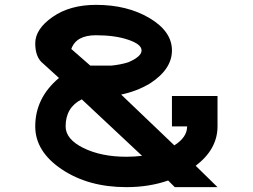

<svg xmlns="http://www.w3.org/2000/svg" viewBox="-20 -770 1040 790"><path d="M437.5 -500Q476.6 -503.9 507.8 -513.7Q562.5 -537.1 562.5 -562.5Q562.5 -587.9 507.8 -606.4Q453.1 -625 375 -625Q293 -625 273.4 -568.4L351.6 -500ZM500 -125Q533.2 -125 564.5 -128.9L316.4 -361.3Q250 -328.1 250 -250Q250 -197.3 323.2 -161.1Q396.5 -125 500 -125ZM875 0H699.2L671.9 -27.3Q593.8 0 500 0Q343.8 0 234.4 -73.2Q125 -146.5 125 -250Q125 -367.2 222.7 -449.2L158.2 -507.8Q125 -533.2 125 -591.8Q125 -650.4 196.3 -700.2Q267.6 -750 375 -750Q503.9 -750 595.7 -695.3Q687.5 -640.6 687.5 -562.5Q687.5 -484.4 595.7 -425.8Q543 -394.5 478.5 -380.9L697.3 -171.9Q750 -205.1 750 -250H687.5V-375H875V-250Q875 -156.2 785.2 -87.9Z"/></svg>

Font: Xanmono
Style: Regular
Weight: 400
Designer: GGBotNet
Foundry: GGBotNet
Version: 1.00